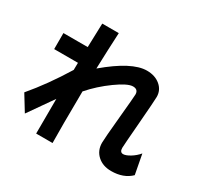

<svg xmlns="http://www.w3.org/2000/svg" viewBox="-180 -1033 1361 1317"><g transform="rotate(30 500.0 -375.0)"><path d="M43 -139.6Q154.3 -270.5 259.8 -442.4L260.7 -499H72.3V-626H264.6Q269.5 -804.7 270.5 -815.4H401.4Q394.5 -679.7 389.6 -528.3Q580.1 -689.5 698.2 -689.5Q762.7 -689.5 804.2 -654.8Q845.7 -620.1 845.7 -566.4Q845.7 -539.1 830.6 -351.1Q815.4 -163.1 815.4 -146.5Q815.4 -111.3 841.8 -111.3Q862.3 -111.3 895.5 -131.3Q928.7 -151.4 954.1 -181.6L983.4 -26.4Q925.8 30.3 828.1 30.3Q761.7 30.3 719.7 -7.8Q677.7 -45.9 677.7 -107.4Q677.7 -140.6 694.3 -315.4Q710.9 -490.2 710.9 -507.8Q710.9 -547.9 669.4 -547.9Q627.9 -547.9 540.5 -484.9Q453.1 -421.9 385.7 -344.7Q383.8 -192.4 383.8 -93.8Q383.8 4.9 384.8 64.5H254.9Q254.9 -122.1 255.9 -210.9L119.1 -15.6Z"/></g></svg>

Font: GenEi M Gothic v2 Bold
Style: Regular
Weight: 700
Version: Version 2.0